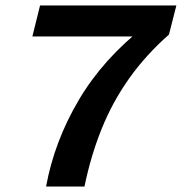

<svg xmlns="http://www.w3.org/2000/svg" viewBox="-20 -680 663 700"><path d="M126 -660H623L596 -554Q511 -479 450.5 -393.5Q390 -308 350.5 -210Q311 -112 288 0H148Q178 -164 267 -315Q356 -466 510 -586L524 -547H98Z"/></svg>

Font: Kantumruy Pro SemiBold
Style: Italic
Weight: 600
Italic angle: -13°
Version: Version 1.002